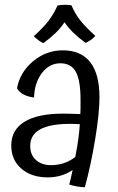

<svg xmlns="http://www.w3.org/2000/svg" viewBox="-20 -747 492 801"><path d="M395 -341Q395 -275 377 -166Q359 -57 334 34Q319 34 302 31Q285 28 269 23Q270 19 271 13.5Q272 8 275 -1Q278 -17 280 -24.5Q282 -32 283 -38Q262 -23 235.5 -15Q209 -7 179 -7Q111 -7 69 -43.5Q27 -80 27 -140Q27 -205 82 -239Q137 -273 244 -273Q260 -273 275 -272.5Q290 -272 315 -271Q316 -281 316 -293Q316 -305 316 -331Q316 -411 296.5 -447Q277 -483 232 -483Q186 -483 155 -442.5Q124 -402 122 -340Q94 -344 77 -353.5Q60 -363 51 -379Q63 -445 117.5 -491Q172 -537 242 -537Q318 -537 356.5 -487.5Q395 -438 395 -341ZM106 -138Q106 -101 130 -79.5Q154 -58 193 -58Q221 -58 246.5 -66.5Q272 -75 294 -92Q302 -133 306.5 -165Q311 -197 313 -229Q210 -235 158 -212.5Q106 -190 106 -138ZM378 -597Q366 -585 357 -579Q348 -573 337 -568Q306 -591 286 -610.5Q266 -630 249 -654Q233 -630 212.5 -610Q192 -590 161 -567Q150 -572 140.5 -579Q131 -586 121 -596Q161 -632 182 -659.5Q203 -687 220 -724Q225 -725 233 -726Q241 -727 249 -727Q254 -727 262 -726.5Q270 -726 278 -725Q292 -692 312.5 -665Q333 -638 378 -597Z"/></svg>

Font: Atma
Style: Regular
Weight: 400
Designer: Gregori Vincens, Jeremie Hornus, Riccardo Olocco, Yoann Minet.
Foundry: black foundry
Version: Version 1.102;PS 1.100;hotconv 1.0.86;makeotf.lib2.5.63406